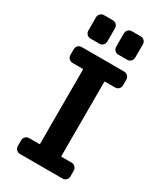

<svg xmlns="http://www.w3.org/2000/svg" viewBox="-234 -1048 968 1136"><g transform="rotate(30 250.0 -480.0)"><path d="M394.5 -730.5Q409.2 -730.5 419.4 -720.2Q429.7 -710 429.7 -695.3V-657.2Q429.7 -642.6 419.9 -632.3Q410.2 -622.1 394.5 -622.1H327.1Q323.2 -622.1 323.2 -617.2V-113.3Q323.2 -108.4 327.1 -108.4H394.5Q409.2 -108.4 419.4 -98.1Q429.7 -87.9 429.7 -73.2V-35.2Q429.7 -20.5 419.9 -10.3Q410.2 0 394.5 0H105.5Q90.8 0 80.6 -9.8Q70.3 -19.5 70.3 -35.2V-73.2Q70.3 -87.9 80.1 -98.1Q89.8 -108.4 105.5 -108.4H172.9Q177.7 -108.4 177.7 -113.3V-617.2Q177.7 -622.1 172.9 -622.1H105.5Q90.8 -622.1 80.6 -631.8Q70.3 -641.6 70.3 -657.2V-695.3Q70.3 -710 80.1 -720.2Q89.8 -730.5 105.5 -730.5ZM375 -960Q389.6 -960 399.9 -950.2Q410.2 -940.4 410.2 -924.8V-835Q410.2 -820.3 399.9 -810.1Q389.6 -799.8 375 -799.8H315.4Q300.8 -799.8 290.5 -810.1Q280.3 -820.3 280.3 -835V-924.8Q280.3 -939.5 290 -949.7Q299.8 -960 315.4 -960ZM125 -960H184.6Q199.2 -960 209.5 -950.2Q219.7 -940.4 219.7 -924.8V-835Q219.7 -820.3 210 -810.1Q200.2 -799.8 184.6 -799.8H125Q110.4 -799.8 100.1 -810.1Q89.8 -820.3 89.8 -835V-924.8Q89.8 -939.5 100.1 -949.7Q110.4 -960 125 -960Z"/></g></svg>

Font: Rounded-L Mgen+ 1mn bold
Style: Bold
Weight: 700
Designer: [Source Han Sans]
Ryoko NISHIZUKA  (kana & ideographs); Paul D. Hunt (Latin, Greek & Cyrillic); Wenlong ZHANG  (bopomofo
Version: Version 1.059.20150602